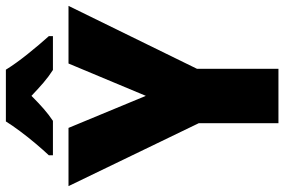

<svg xmlns="http://www.w3.org/2000/svg" viewBox="-177 -883 967 653"><g transform="rotate(-90 306.5 -556.5)"><path d="M307 -544 417 -807H613L399 -370V-93H214V-364L0 -807H198ZM396 -1020Q417 -986 449.5 -945.5Q482 -905 510 -874V-860H395Q373 -874 352 -892Q331 -910 307 -933Q283 -909 263 -891.5Q243 -874 222 -860H105V-874Q122 -892 144 -918Q166 -944 186.5 -971.5Q207 -999 220 -1020Z"/></g></svg>

Font: Noto Sans Telugu UI SemiCondensed Black
Style: Regular
Weight: 900
Width: 4
Designer: Jelle Bosma - Monotype Design Team
Foundry: Monotype Imaging Inc.
Version: Version 2.005; ttfautohint (v1.8.4.7-5d5b)